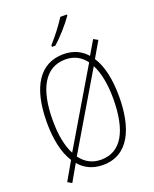

<svg xmlns="http://www.w3.org/2000/svg" viewBox="-178 -1048 962 1197"><g transform="rotate(-20 303.0 -449.5)"><path d="M417 -942V-949H373C343 -901 303 -850 260 -801V-791H283C326 -829 385 -895 417 -942ZM548 -358C548 -471 528 -564 486 -628L547 -733L518 -749L464 -657C427 -700 376 -724 311 -724C154 -724 69 -594 69 -358C69 -252 87 -156 131 -88L61 34L89 50L152 -60C189 -16 241 10 309 10C482 10 548 -152 548 -358ZM108 -358C108 -564 174 -689 311 -689C368 -689 413 -665 445 -621L153 -128C123 -184 108 -262 108 -358ZM509 -358C509 -147 444 -25 309 -25C251 -25 205 -50 172 -96L464 -589C493 -534 509 -455 509 -358Z"/></g></svg>

Font: Noto Sans Condensed ExtraLight
Style: Regular
Weight: 200
Width: 3
Designer: Monotype Design Team
Foundry: Monotype Imaging Inc.
Version: Version 2.013